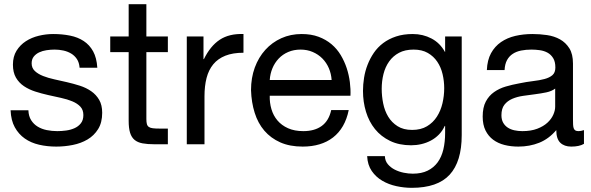

<svg xmlns="http://www.w3.org/2000/svg" viewBox="-20 -692 2836 921"><path d="M116.2 -163.1Q117.2 -134.8 129.4 -115.5Q141.6 -96.2 160.9 -84.5Q180.2 -72.8 204.6 -67.9Q229 -63 254.9 -63Q274.9 -63 296.9 -65.9Q318.8 -68.8 337.4 -77.1Q356 -85.4 367.9 -100.6Q379.9 -115.7 379.9 -140.1Q379.9 -165 365.5 -180.4Q351.1 -195.8 327.1 -205.8Q303.2 -215.8 272.9 -222.4Q242.7 -229 210.9 -236.1Q179.2 -243.2 148.9 -252.9Q118.7 -262.7 94.7 -278.8Q70.8 -294.9 56.4 -319.8Q42 -344.7 42 -381.8Q42 -420.9 59.3 -448.7Q76.7 -476.6 104.2 -494.4Q131.8 -512.2 166.3 -520.5Q200.7 -528.8 234.9 -528.8Q278.3 -528.8 315.9 -521.2Q353.5 -513.7 381.6 -495.1Q409.7 -476.6 426.8 -445.6Q443.8 -414.6 446.8 -367.2H361.8Q359.9 -392.1 348.9 -408.7Q337.9 -425.3 321 -435.3Q304.2 -445.3 283.7 -449.7Q263.2 -454.1 242.2 -454.1Q223.1 -454.1 203.4 -451.2Q183.6 -448.2 167.7 -440.7Q151.9 -433.1 141.8 -420.4Q131.8 -407.7 131.8 -388.2Q131.8 -365.7 147.2 -351.3Q162.6 -336.9 186.8 -327.4Q210.9 -317.9 241.2 -311.3Q271.5 -304.7 300.8 -297.9Q333 -290.5 363.3 -280.8Q393.6 -271 417.5 -254.4Q441.4 -237.8 455.8 -212.9Q470.2 -188 470.2 -150.9Q470.2 -104 450.7 -72.8Q431.2 -41.5 399.7 -22.9Q368.2 -4.4 328.9 3.4Q289.6 11.2 250 11.2Q206.5 11.2 167.5 2.2Q128.4 -6.8 98.9 -27.6Q69.3 -48.3 51 -81.5Q32.7 -114.7 30.8 -163.1Z M785.2 -517.1V-441.9H682.1V-121.1Q682.1 -106 684.6 -96.9Q687 -87.9 694.1 -83Q701.2 -78.1 713.6 -76.7Q726.1 -75.2 746.1 -75.2H785.2V0H720.2Q687 0 663.6 -4.4Q640.1 -8.8 625.5 -21Q610.8 -33.2 604 -55.2Q597.2 -77.1 597.2 -112.8V-441.9H508.8V-517.1H597.2V-671.9H682.1V-517.1Z M956.1 -517.1V-408.2H958Q988.8 -471.2 1033.9 -501.2Q1079.1 -531.2 1147.9 -528.8V-439Q1096.7 -439 1061 -424.8Q1025.4 -410.6 1003.2 -383.8Q981 -356.9 970.9 -318.1Q960.9 -279.3 960.9 -230V0H876V-517.1Z M1652.8 -164.1Q1644 -120.6 1625 -87.6Q1606 -54.7 1577.6 -32.7Q1549.3 -10.7 1512.7 0.2Q1476.1 11.2 1432.1 11.2Q1370.1 11.2 1324.5 -9Q1278.8 -29.3 1248 -65.2Q1217.3 -101.1 1201.7 -150.9Q1186 -200.7 1184.1 -259.8Q1184.1 -318.4 1202.1 -367.7Q1220.2 -417 1252.7 -452.9Q1285.2 -488.8 1329.6 -508.8Q1374 -528.8 1426.8 -528.8Q1472.7 -528.8 1508.1 -515.6Q1543.5 -502.4 1570.1 -480Q1596.7 -457.5 1614.5 -427.7Q1632.3 -397.9 1643.1 -365.2Q1653.8 -332.5 1658.2 -298.3Q1662.6 -264.2 1661.1 -232.9H1273.9Q1272.9 -199.2 1282 -168.5Q1291 -137.7 1310.8 -114.3Q1330.6 -90.8 1361.6 -76.9Q1392.6 -63 1435.1 -63Q1489.3 -63 1523.4 -87.9Q1557.6 -112.8 1568.8 -164.1ZM1570.8 -308.1Q1568.8 -338.4 1557.4 -365Q1545.9 -391.6 1526.4 -411.4Q1506.8 -431.2 1480.2 -442.6Q1453.6 -454.1 1421.9 -454.1Q1389.2 -454.1 1362.5 -442.6Q1335.9 -431.2 1316.9 -411.1Q1297.9 -391.1 1286.9 -364.7Q1275.9 -338.4 1273.9 -308.1Z M1957 -68.8Q1999 -68.8 2028.3 -86.4Q2057.6 -104 2075.9 -132.6Q2094.2 -161.1 2102.5 -196.8Q2110.8 -232.4 2110.8 -269Q2110.8 -303.2 2103 -336.4Q2095.2 -369.6 2077.6 -395.8Q2060.1 -421.9 2032.2 -438Q2004.4 -454.1 1963.9 -454.1Q1922.9 -454.1 1894 -438.7Q1865.2 -423.3 1846.7 -397.2Q1828.1 -371.1 1819.6 -337.2Q1811 -303.2 1811 -266.1Q1811 -231 1818.1 -195.8Q1825.2 -160.6 1842 -132.6Q1858.9 -104.5 1887 -86.7Q1915 -68.8 1957 -68.8ZM2194.8 -43.9Q2194.8 83 2137 146Q2079.1 209 1955.1 209Q1918.5 209 1881.3 200.9Q1844.2 192.9 1813.7 175Q1783.2 157.2 1763.2 128.2Q1743.2 99.1 1741.2 57.1H1826.2Q1827.1 80.1 1840.6 95.9Q1854 111.8 1873.8 121.8Q1893.6 131.8 1916.5 136.5Q1939.5 141.1 1960 141.1Q2002 141.1 2031.2 126.7Q2060.5 112.3 2079.3 86.7Q2098.1 61 2106.7 24.9Q2115.2 -11.2 2115.2 -54.2V-87.9H2113.3Q2102.5 -64 2085.2 -46.4Q2067.9 -28.8 2046.6 -17.6Q2025.4 -6.3 2001.2 -0.7Q1977.1 4.9 1952.1 4.9Q1894.5 4.9 1851.1 -16.1Q1807.6 -37.1 1778.8 -72.8Q1750 -108.4 1735.6 -155.8Q1721.2 -203.1 1721.2 -255.9Q1721.2 -286.6 1726.3 -318.8Q1731.4 -351.1 1743.2 -381.3Q1754.9 -411.6 1773.2 -438.5Q1791.5 -465.3 1818.1 -485.4Q1844.7 -505.4 1879.9 -517.1Q1915 -528.8 1960 -528.8Q2008.8 -528.8 2049.8 -507.3Q2090.8 -485.8 2114.3 -442.9H2115.2V-517.1H2194.8Z M2643.1 -267.1Q2626.5 -254.4 2601.1 -249Q2575.7 -243.7 2546.9 -240Q2518.1 -236.3 2489.3 -232.2Q2460.4 -228 2437.3 -218Q2414.1 -208 2399.7 -189.7Q2385.3 -171.4 2385.3 -139.2Q2385.3 -118.2 2393.6 -103.5Q2401.9 -88.9 2415.8 -79.8Q2429.7 -70.8 2447.8 -66.9Q2465.8 -63 2485.4 -63Q2527.3 -63 2557.1 -74.5Q2586.9 -85.9 2606 -103.5Q2625 -121.1 2634 -141.6Q2643.1 -162.1 2643.1 -180.2ZM2781.2 -2Q2758.8 11.2 2720.2 11.2Q2687 11.2 2667.7 -7.3Q2648.4 -25.9 2648.4 -67.9Q2612.8 -25.9 2566.7 -7.3Q2520.5 11.2 2466.3 11.2Q2431.2 11.2 2400.1 3.4Q2369.1 -4.4 2345.9 -21.5Q2322.8 -38.6 2309.1 -65.9Q2295.4 -93.3 2295.4 -132.8Q2295.4 -176.8 2310.3 -204.8Q2325.2 -232.9 2349.9 -250.2Q2374.5 -267.6 2406 -276.9Q2437.5 -286.1 2470.2 -292Q2505.4 -299.3 2536.9 -303Q2568.4 -306.6 2592 -313Q2615.7 -319.3 2629.9 -331.5Q2644 -343.8 2644 -368.2Q2644 -396 2633.5 -413.1Q2623 -430.2 2606.7 -439.2Q2590.3 -448.2 2569.8 -451.2Q2549.3 -454.1 2529.3 -454.1Q2502.4 -454.1 2479.5 -449.5Q2456.5 -444.8 2439.5 -433.6Q2422.4 -422.4 2412.1 -403.6Q2401.9 -384.8 2400.4 -356H2315.4Q2317.4 -403.8 2335.4 -436.8Q2353.5 -469.7 2383.3 -490.2Q2413.1 -510.7 2451.9 -519.8Q2490.7 -528.8 2534.2 -528.8Q2569.3 -528.8 2604 -523.7Q2638.7 -518.6 2666.3 -503.2Q2693.8 -487.8 2711.2 -460.2Q2728.5 -432.6 2728.5 -387.2V-121.1Q2728.5 -106 2729 -95Q2729.5 -84 2731.9 -76.9Q2734.4 -69.8 2739.7 -66.4Q2745.1 -63 2755.4 -63Q2760.7 -63 2767.3 -64.2Q2773.9 -65.4 2781.2 -67.9Z"/></svg>

Font: XB Khoramshahr
Style: Regular
Weight: 400
Designer: Behnam
Foundry: Irmug
Version: Version 8.005 2009